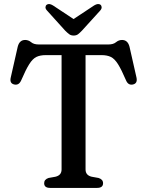

<svg xmlns="http://www.w3.org/2000/svg" viewBox="-20 -917 718 937"><path d="M169 -700H509Q533 -700 546.2 -711Q559.5 -722 575.5 -722Q603.5 -722 612 -689L646 -539Q652.5 -509.5 628 -504.5Q605.5 -500 595 -525Q572.5 -577.5 555.8 -604Q539 -630.5 520.8 -639.2Q502.5 -648 475.5 -648H397.5V-90Q397.5 -61.5 427.5 -54.5L461 -48.5Q483 -41.5 483 -23Q483 0 454 0H224.5Q195.5 0 195.5 -23Q195.5 -41.5 217 -48.5L250.5 -54.5Q280.5 -61.5 280.5 -90V-648H203Q176 -648 157.8 -639.2Q139.5 -630.5 122.8 -604Q106 -577.5 83.5 -525Q72.5 -500 50.5 -504.5Q25.5 -509.5 32.5 -539L66.5 -689Q75 -722 102.5 -722Q119 -722 132 -711Q145 -700 169 -700ZM380 -767.5Q369.5 -756.5 361 -750Q352.5 -743.5 339.5 -743.5Q326.5 -743.5 317.8 -750Q309 -756.5 298 -767.5L209.5 -865.5Q201.5 -874 202 -881.8Q202.5 -889.5 207.5 -893.5Q219 -902.5 238.5 -890.5L339 -824L439.5 -890.5Q459 -902.5 471 -893.5Q475.5 -889.5 476 -881.8Q476.5 -874 469 -865.5Z"/></svg>

Font: Fraunces 9pt S050
Style: Regular
Weight: 400
Version: Version 1.000; ttfautohint (v1.8.3)